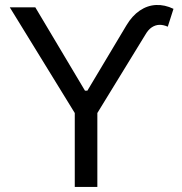

<svg xmlns="http://www.w3.org/2000/svg" viewBox="-20 -736 715 756"><path d="M310.5 -378.9H327.1V-362.3H310.5ZM119.1 -707 319.3 -371.1 477.5 -635.7Q500 -673.8 530.3 -694.3Q560.5 -714.8 594.7 -716.3Q628.9 -717.8 663.1 -701.2L640.6 -630.9Q623 -638.7 607.4 -638.2Q591.8 -637.7 577.6 -628.4Q563.5 -619.1 551.8 -598.6L363.3 -291V0H274.4V-291L18.6 -707Z"/></svg>

Font: Pretendard Std Variable
Style: Regular
Weight: 400
Designer: Base glyphs from Inter by Rasmus Andersson; Hangeul glyphs from Noto Sans CJK(Source Han Sans) by Jang Soo-young and Kan
Foundry: Kil Hyung-jin
Version: Version 1.309;Glyphs 3.2 (3225)